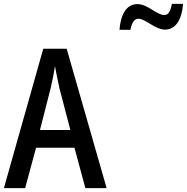

<svg xmlns="http://www.w3.org/2000/svg" viewBox="-20 -965 959 985"><path d="M593 -812H649C656 -850 670 -869 690 -869C726 -869 776 -813 827 -813C878 -813 913 -860 919 -945H862C855 -909 845 -888 823 -888C783 -888 738 -944 685 -944C624 -944 598 -882 593 -812ZM418 0H527L322 -715H202L0 0H109L165 -207H362ZM285 -512 341 -298H185L240 -513C248 -548 257 -591 262 -626C267 -595 278 -546 285 -512Z"/></svg>

Font: Noto Sans Thai Looped Condensed Medium
Style: Regular
Weight: 500
Width: 3
Designer: Sasikarn Vongin, Ben Mitchell
Foundry: The Fontpad Ltd
Version: Version 1.001